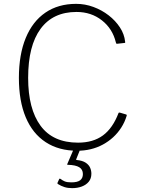

<svg xmlns="http://www.w3.org/2000/svg" viewBox="-20 -772 735 996"><path d="M375 -752Q421 -752 464.5 -736Q508 -720 543.5 -692.5Q579 -665 602 -630Q625 -595 629 -556Q630 -552 629 -550.5Q628 -549 624 -549L588 -545Q585 -544 583.5 -546Q582 -548 581 -552Q564 -623 508.5 -666.5Q453 -710 377 -710Q255 -710 190.5 -622.5Q126 -535 126 -368Q126 -207 190.5 -119.5Q255 -32 385 -32Q463 -32 514 -69.5Q565 -107 595 -186Q597 -189 601 -188L635 -178Q637 -177 637.5 -175.5Q638 -174 637 -171Q627 -138 609 -110Q591 -82 567 -60Q543 -38 513.5 -22Q484 -6 450.5 2Q417 10 381 10Q285 10 217 -34.5Q149 -79 113.5 -163.5Q78 -248 78 -368Q78 -489 113.5 -575Q149 -661 215.5 -706.5Q282 -752 375 -752ZM454 129Q454 154 440.5 170.5Q427 187 404.5 195.5Q382 204 354 204Q332 204 314.5 198.5Q297 193 281 183Q277 181 278 177L287 157Q289 153 294 156Q304 164 316 169Q328 174 350 174Q382 174 396 163Q410 152 410 131Q410 107 391 95.5Q372 84 333 83Q329 83 328.5 81.5Q328 80 329 79L365 -5H399L375 55Q374 58 378 58Q408 61 424.5 72Q441 83 447.5 98Q454 113 454 129Z"/></svg>

Font: Libre Franklin Thin Thin
Style: Regular
Weight: 250
Version: Version 3.000